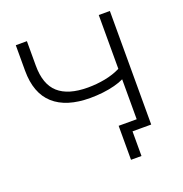

<svg xmlns="http://www.w3.org/2000/svg" viewBox="-149 -836 1065 1120"><g transform="rotate(-20 383.5 -276.0)"><path d="M539 153H474V-58H608V0H539ZM586 0V-306Q562 -294 527.5 -285Q493 -276 454 -271.5Q415 -267 375 -267Q227 -267 149 -337Q71 -407 71 -547V-705H140V-553Q140 -437 200.5 -383Q261 -329 383 -329Q437 -329 489.5 -339Q542 -349 586 -371V-705H655V0Z"/></g></svg>

Font: Nunito Sans 10pt SemiExpanded Light
Style: Regular
Weight: 300
Width: 6
Designer: Vernon Adams
Foundry: Vernon Adams
Version: Version 3.101;gftools[0.9.27]